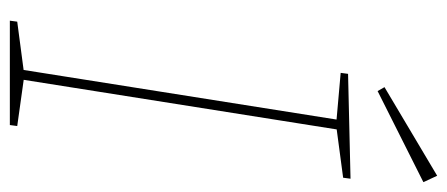

<svg xmlns="http://www.w3.org/2000/svg" viewBox="-279 -629 908 390"><g transform="rotate(90 175.0 -434.0)"><path d="M341 -677 236 -663 244 -671 141 -21 136 -29 236 -15 234 0H22L24 -15L130 -29L121 -21L224 -671L230 -663L128 -672L130 -687L343 -692ZM165 -747 157 -761 337 -868 350 -840Z"/></g></svg>

Font: Bitter Thin Thin
Style: Italic
Weight: 250
Italic angle: -9°
Version: Version 2.002